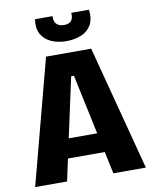

<svg xmlns="http://www.w3.org/2000/svg" viewBox="-93 -931 796 1001"><g transform="rotate(-10 304.5 -431.0)"><path d="M11 0 185 -660H424L597 0H425L311 -536H296L180 0ZM137 -117V-220H489V-117ZM162 -862H255Q253 -836 266 -821Q279 -806 307 -806Q334 -806 345.5 -821Q357 -836 354 -862H448Q454 -811 435.5 -780Q417 -749 382 -735Q347 -721 305 -721Q260 -721 225 -736.5Q190 -752 172.5 -783Q155 -814 162 -862Z"/></g></svg>

Font: Bricolage Grotesque SemiCondensed ExtraBold
Style: Regular
Weight: 800
Width: 4
Designer: Mathieu Triay
Foundry: Atelier Triay
Version: Version 1.001;gftools[0.9.33.dev8+g029e19f]